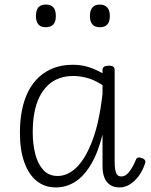

<svg xmlns="http://www.w3.org/2000/svg" viewBox="-20 -802 659 839"><path d="M224 17Q175 17 140 -11.5Q105 -40 86 -93.5Q67 -147 67 -223Q67 -275 76 -320.5Q85 -366 103.5 -402.5Q122 -439 150 -465Q178 -491 215 -505Q252 -519 298 -519Q333 -519 363.5 -510Q394 -501 428 -482V-497Q428 -506 435 -510.5Q442 -515 455 -515Q469 -515 475 -510.5Q481 -506 481 -496V-95Q481 -75 483.5 -60.5Q486 -46 492 -38.5Q498 -31 510 -31Q522 -31 532 -38.5Q542 -46 552.5 -62Q563 -78 574 -104Q577 -112 584 -113.5Q591 -115 600 -111Q610 -108 613.5 -101.5Q617 -95 614 -88Q603 -55 585.5 -32Q568 -9 547 4Q526 17 503 17Q484 17 470.5 11Q457 5 447.5 -6.5Q438 -18 433 -35.5Q428 -53 428 -74Q428 -109 428 -144.5Q428 -180 428 -214Q408 -134 377 -82.5Q346 -31 307.5 -7Q269 17 224 17ZM123 -224Q123 -173 134 -129.5Q145 -86 169 -59.5Q193 -33 232 -33Q276 -33 315 -71Q354 -109 384 -188.5Q414 -268 428 -392V-430Q391 -454 359 -462Q327 -470 300 -470Q267 -470 239 -460Q211 -450 189.5 -429.5Q168 -409 153 -379.5Q138 -350 130.5 -311Q123 -272 123 -224ZM180 -683Q158 -683 147.5 -695.5Q137 -708 137 -732Q137 -757 147.5 -769.5Q158 -782 180 -782Q203 -782 213.5 -769.5Q224 -757 224 -732Q224 -707 213 -695Q202 -683 180 -683ZM417 -683Q394 -683 383.5 -695.5Q373 -708 373 -732Q373 -757 384 -769.5Q395 -782 416 -782Q437 -782 448.5 -769.5Q460 -757 460 -732Q460 -707 449 -695Q438 -683 417 -683Z"/></svg>

Font: Playwrite FR Moderne ExtraLight
Style: Regular
Weight: 250
Version: Version 1.002